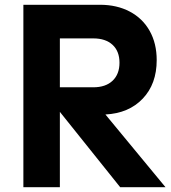

<svg xmlns="http://www.w3.org/2000/svg" viewBox="-20 -785 715 805"><path d="M78 -765H399Q470 -765 524 -736.5Q578 -708 607.5 -655.5Q637 -603 637 -533Q637 -433 578.5 -371.5Q520 -310 422 -305L674 0H484L231 -316V0H78ZM371 -419Q423 -419 452 -446.5Q481 -474 481 -522Q481 -570 452 -597Q423 -624 371 -624H231V-419Z"/></svg>

Font: Application
Style: Bold
Weight: 700
Designer: Wei Huang
Foundry: Wei Huang
Version: Version 0.012